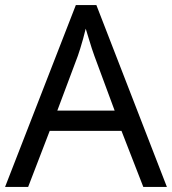

<svg xmlns="http://www.w3.org/2000/svg" viewBox="-20 -737 679 757"><path d="M545 0 459 -221H176L91 0H0L279 -717H360L638 0ZM352 -517Q349 -525 342 -546Q335 -567 328.5 -589.5Q322 -612 318 -624Q313 -604 307.5 -583.5Q302 -563 296.5 -546Q291 -529 287 -517L206 -301H432Z"/></svg>

Font: ltelugu05
Style: Book
Weight: 400
Designer: Jelle Bosma - Monotype Design Team
Foundry: Monotype Imaging Inc.
Version: Version 2.003